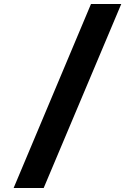

<svg xmlns="http://www.w3.org/2000/svg" viewBox="-20 -877 674 958"><path d="M48 61H198L585 -857H434Z"/></svg>

Font: All Genders v4
Style: Bold
Weight: 700
Designer: Rassam Alawdi
Foundry: Rassam Art
Version: Version 3.100;FEAKit 1.0